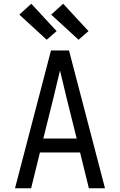

<svg xmlns="http://www.w3.org/2000/svg" viewBox="-20 -1004 640 1024"><path d="M60 0 188 -490 252 -735H348L412 -490L540 0H454L407 -191H193L146 0ZM211 -265H389L333 -490Q325 -525 316.5 -559.5Q308 -594 300 -628Q292 -594 283.5 -559.5Q275 -525 267 -490ZM399 -792 253 -926 317 -984 452 -838ZM229 -792 83 -926 147 -984 282 -838Z"/></svg>

Font: Iosevka Mono
Style: Regular
Weight: 400
Designer: Belleve Invis
Foundry: Belleve Invis
Version: Version 11.1.1